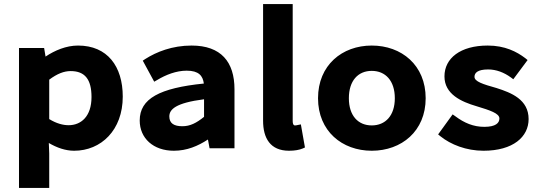

<svg xmlns="http://www.w3.org/2000/svg" viewBox="-20 -726 2632 940"><path d="M343 12C475 12 581 -89 581 -253C581 -401 506 -503 362 -503C304 -503 248 -479 203 -449L196 -491H73V194H221V25L219 -26C258 -3 300 12 343 12ZM221 -336C260 -365 293 -378 326 -378C396 -378 428 -337 428 -251C428 -155 376 -113 316 -113C289 -113 257 -121 221 -143Z M831 12C895 12 949 -11 998 -43L1006 0H1128V-289C1128 -423 1062 -503 918 -503C823 -503 746 -472 691 -437L679 -429L735 -326L749 -334C792 -360 843 -380 894 -380C953 -380 973 -355 978 -317C761 -295 664 -243 664 -136C664 -49 731 12 831 12ZM979 -240V-154C942 -124 911 -108 873 -108C832 -108 809 -122 809 -156C809 -190 839 -222 979 -240Z M1395 12C1423 12 1445 8 1462 1L1473 -4L1453 -117L1438 -114C1430 -112 1428 -112 1423 -112C1422 -112 1413 -112 1413 -134V-706H1268V-135C1268 -50 1303 12 1395 12Z M1800 12C1946 12 2064 -84 2064 -245C2064 -407 1946 -503 1800 -503C1655 -503 1537 -407 1537 -245C1537 -84 1655 12 1800 12ZM1800 -379C1867 -379 1913 -331 1913 -245C1913 -160 1867 -112 1800 -112C1733 -112 1688 -160 1688 -245C1688 -331 1733 -379 1800 -379Z M2136 -59C2187 -18 2263 12 2347 12C2492 12 2568 -56 2568 -143C2568 -239 2483 -272 2411 -295C2343 -314 2303 -327 2303 -350C2303 -369 2318 -386 2370 -386C2410 -386 2448 -371 2481 -347L2493 -338L2563 -432L2552 -441C2510 -473 2452 -503 2368 -503C2234 -503 2156 -441 2156 -352C2156 -265 2238 -228 2313 -206C2379 -186 2425 -171 2425 -146C2425 -124 2407 -105 2351 -105C2298 -105 2253 -124 2209 -157L2196 -166L2125 -68Z"/></svg>

Font: Falling Sky
Style: Bd+
Weight: 400
Designer: Paul D. Hunt
Foundry: Adobe Systems Incorporated
Version: Version 1.02